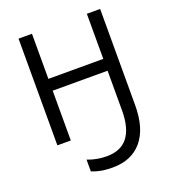

<svg xmlns="http://www.w3.org/2000/svg" viewBox="-168 -836 1068 1207"><g transform="rotate(-20 365.5 -232.0)"><path d="M643.1 -69.8Q643.1 85 573.7 167.5Q504.4 250 377.9 250Q336.9 250 306.4 245.1Q275.9 240.2 238.8 226.1V147Q298.8 170.9 367.2 170.9Q554.2 170.9 554.2 -67.9V-333H187V0H97.2V-713.9H187V-412.1H554.2V-713.9H643.1Z"/></g></svg>

Font: NotoPenekeko
Style: Regular
Weight: 400
Designer: Monotype Design team
Foundry: Monotype Imaging Inc.
Version: Version 1.04